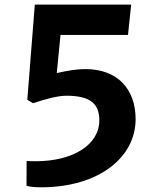

<svg xmlns="http://www.w3.org/2000/svg" viewBox="-20 -631 671 824"><path d="M94.2 60.1 93.8 166.5C112.3 171.9 142.1 172.9 159.7 172.9C406.2 171.4 562 43.5 562 -119.6C562 -249.5 483.4 -334.5 346.7 -334.5C308.6 -334.5 271.5 -328.1 223.6 -317.4L239.7 -481H529.3L543 -611.3H129.4L97.2 -202.6L121.6 -188C173.8 -205.1 225.1 -220.2 266.6 -220.2C368.7 -219.7 406.2 -185.1 406.2 -114.3C406.2 -9.8 293.9 61 132.8 61C120.1 61 107.4 60.5 94.2 60.1Z"/></svg>

Font: Merriweather Sans
Style: Bold
Weight: 700
Designer: Eben Sorkin ( eben@eyebytes.com )
Foundry: Eben Sorkin
Version: Version 1.003